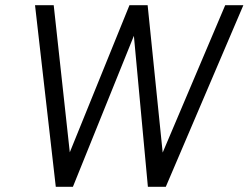

<svg xmlns="http://www.w3.org/2000/svg" viewBox="-20 -720 958 740"><path d="M848 -700 607 -132 549 -700H479L249 -133L187 -700H115L195 0H261L496 -582L550 0H619L918 -700Z"/></svg>

Font: Arthouse Owned
Style: Italic
Weight: 400
Italic angle: -10°
Designer: Jeremy Tribby
Foundry: Tribby Type
Version: Version 1.000;PS 001.000;hotconv 1.0.88;makeotf.lib2.5.64775